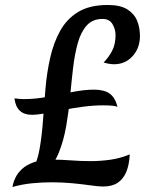

<svg xmlns="http://www.w3.org/2000/svg" viewBox="-20 -730 612 771"><path d="M30 21Q30 20 32.5 9Q35 -2 43 -18.5Q51 -35 68 -51Q85 -67 114.5 -78Q144 -89 190 -89Q227 -89 265.5 -86Q304 -83 344 -83Q383 -83 422.5 -88.5Q462 -94 501 -110Q499 -68 487 -39.5Q475 -11 452.5 4Q430 19 394 19Q376 19 344.5 14.5Q313 10 272.5 6Q232 2 187 2Q149 2 108.5 6Q68 10 30 21ZM108 -42Q129 -77 138.5 -129.5Q148 -182 152.5 -245Q157 -308 162.5 -373Q168 -438 181.5 -498Q195 -558 221.5 -606Q248 -654 294 -682Q340 -710 413 -710Q463 -710 491 -692.5Q519 -675 530.5 -647Q542 -619 542 -586Q542 -537 512.5 -504.5Q483 -472 438 -472Q430 -472 420 -473.5Q410 -475 396 -479Q416 -499 430 -525.5Q444 -552 444 -589Q444 -613 431.5 -633.5Q419 -654 392 -654Q352 -654 328.5 -628Q305 -602 292.5 -557.5Q280 -513 273.5 -457.5Q267 -402 261.5 -342Q256 -282 246 -224.5Q236 -167 217 -119Q198 -71 163 -40ZM394 -307Q356 -307 314 -301.5Q272 -296 232.5 -288Q193 -280 160.5 -274.5Q128 -269 108 -269Q46 -269 38 -335Q48 -334 56.5 -333Q65 -332 75 -332Q122 -332 172.5 -341.5Q223 -351 270.5 -360.5Q318 -370 357 -370Q398 -370 420 -354.5Q442 -339 452 -301Q446 -304 430.5 -305.5Q415 -307 394 -307Z"/></svg>

Font: Merienda
Style: Regular
Weight: 400
Designer: Eduardo Rodriguez Tunni
Foundry: Eduardo Rodriguez Tunni
Version: Version 2.001